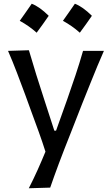

<svg xmlns="http://www.w3.org/2000/svg" viewBox="-20 -798 597 1025"><path d="M133.8 207Q158.7 158.2 180.7 109.4Q202.6 60.5 222.7 11.7Q206.1 -41 186.5 -95Q167 -148.9 148.4 -199.2L113.8 -294.4Q92.8 -351.1 70.1 -410.6Q47.4 -470.2 22.9 -526.4L134.3 -529.8Q153.8 -462.9 173.8 -398.7Q193.8 -334.5 215.8 -267.6L270 -100.6H279.3L338.9 -267.6Q361.8 -333 383.3 -397.2Q404.8 -461.4 423.3 -526.4H534.7Q515.6 -483.4 499.3 -443.8Q482.9 -404.3 463.9 -356.9Q444.8 -309.6 418.5 -243.7L360.4 -95.2Q320.3 5.4 293.9 75.9Q267.6 146.5 248 203.6ZM379.8 -778.1Q421.7 -762 470.6 -713.7Q455 -691.1 439.2 -668.8Q423.3 -646.5 406.1 -623.4Q365.3 -660 315.9 -686.8Q332.6 -710.4 348.1 -732.5Q363.7 -754.5 379.8 -778.1ZM149.4 -778.1Q191.3 -762 240.1 -713.7Q224.6 -691.1 208.7 -668.8Q192.9 -646.5 175.7 -623.4Q134.9 -660 85.4 -686.8Q102.1 -710.4 117.7 -732.5Q133.2 -754.5 149.4 -778.1Z"/></svg>

Font: Pinar-DS2-FD Medium
Style: Regular
Weight: 500
Designer: Amin Abedi
Version: Version 3.000